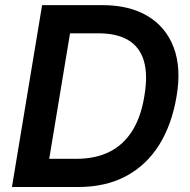

<svg xmlns="http://www.w3.org/2000/svg" viewBox="-20 -748 762 768"><path d="M292.5 0H89.8L108.4 -112.8H285.6Q362.3 -112.8 418.2 -140.9Q474.1 -168.9 509.3 -225.1Q544.4 -281.2 557.6 -364.7Q571.8 -448.2 555.7 -503.7Q539.6 -559.1 493.9 -586.9Q448.2 -614.7 374 -614.7H188L206.5 -727.5H389.2Q497.6 -727.5 570.6 -683.8Q643.6 -640.1 674.6 -558.8Q705.6 -477.5 686.5 -363.8Q667.5 -249.5 616.5 -168.2Q565.4 -86.9 484.1 -43.5Q402.8 0 292.5 0ZM278.8 -727.5 158.2 0H27.8L148.4 -727.5Z"/></svg>

Font: Inter SemiBold
Style: Italic
Weight: 600
Italic angle: -9.3988°
Designer: Rasmus Andersson
Foundry: rsms
Version: Version 4.001;git-66647c0bb